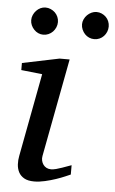

<svg xmlns="http://www.w3.org/2000/svg" viewBox="-52 -732 468 780"><g transform="rotate(5 182.0 -342.0)"><path d="M263.2 -28.8Q257.3 -26.4 241.7 -19.5Q226.1 -12.7 205.1 -5.6Q184.1 1.5 160.9 6.8Q137.7 12.2 117.2 12.2Q91.3 12.2 76.2 3.4Q61 -5.4 53.7 -19.5Q46.4 -33.7 45.4 -51.3Q44.4 -68.8 47.9 -85.9L111.8 -424.8L25.9 -434.1V-462.9L176.8 -494.1H217.8L142.1 -94.2Q140.1 -84 142.3 -74.7Q144.5 -65.4 149.7 -58.3Q154.8 -51.3 162.8 -47.1Q170.9 -43 181.2 -43Q189.9 -43 201.9 -46.1Q213.9 -49.3 225.8 -53.5Q237.8 -57.6 248 -61.5Q258.3 -65.4 263.2 -66.9ZM157.2 -641.1Q157.2 -629.9 152.8 -619.6Q148.4 -609.4 140.9 -601.6Q133.3 -593.8 123.3 -589.4Q113.3 -585 102.1 -585Q91.3 -585 81.5 -589.4Q71.8 -593.8 64.5 -601.6Q57.1 -609.4 52.7 -619.1Q48.3 -628.9 48.3 -640.1Q48.3 -650.9 52.7 -660.9Q57.1 -670.9 64.5 -678.7Q71.8 -686.5 81.5 -691.2Q91.3 -695.8 102.1 -695.8Q113.3 -695.8 123.3 -691.4Q133.3 -687 140.9 -679.7Q148.4 -672.4 152.8 -662.4Q157.2 -652.3 157.2 -641.1ZM364.3 -641.1Q364.3 -629.9 360.1 -619.6Q356 -609.4 348.6 -601.6Q341.3 -593.8 331.3 -589.4Q321.3 -585 310.1 -585Q298.8 -585 288.8 -589.4Q278.8 -593.8 271.5 -601.6Q264.2 -609.4 259.8 -619.6Q255.4 -629.9 255.4 -641.1Q255.4 -651.4 260 -661.4Q264.6 -671.4 272.2 -679Q279.8 -686.5 289.8 -691.2Q299.8 -695.8 310.1 -695.8Q321.3 -695.8 331.3 -691.4Q341.3 -687 348.6 -679.7Q356 -672.4 360.1 -662.4Q364.3 -652.3 364.3 -641.1Z"/></g></svg>

Font: Charis SIL
Style: Italic
Weight: 400
Italic angle: -11°
Foundry: SIL International
Version: Version 4.112